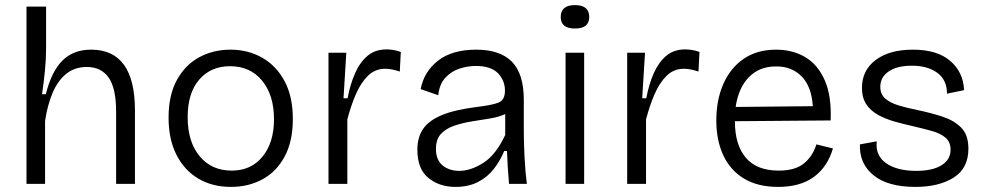

<svg xmlns="http://www.w3.org/2000/svg" viewBox="-20 -722 3871 754"><path d="M84 0V-696H161V-535Q161 -490 156.5 -444.5Q152 -399 145 -352H160Q182 -441 225 -484Q268 -527 338 -527Q510 -527 510 -288V0H436V-283Q436 -376 406.5 -417.5Q377 -459 321 -459Q273 -459 239.5 -431.5Q206 -404 186 -356Q166 -308 157 -247V0Z M887 12Q814 12 759 -20.5Q704 -53 673 -114Q642 -175 642 -260Q642 -349 675 -408.5Q708 -468 763 -497.5Q818 -527 885 -527Q954 -527 1009.5 -495.5Q1065 -464 1097.5 -403.5Q1130 -343 1130 -255Q1130 -167 1098 -107.5Q1066 -48 1011 -18Q956 12 887 12ZM890 -52Q966 -52 1011 -107Q1056 -162 1056 -254Q1056 -348 1009.5 -405Q963 -462 883 -462Q808 -462 762.5 -409.5Q717 -357 717 -262Q717 -165 764 -108.5Q811 -52 890 -52Z M1270 0V-515H1340L1329 -336H1345Q1355 -390 1374 -433.5Q1393 -477 1423 -502.5Q1453 -528 1498 -528Q1509 -528 1523 -526Q1537 -524 1554 -518L1550 -441Q1535 -446 1520.5 -449Q1506 -452 1493 -452Q1453 -452 1425 -424.5Q1397 -397 1377.5 -352Q1358 -307 1344 -253V0Z M1769 12Q1705 12 1662 -23.5Q1619 -59 1619 -134Q1619 -182 1641 -215Q1663 -248 1714 -269.5Q1765 -291 1853 -302Q1912 -309 1937.5 -319Q1963 -329 1963 -366Q1963 -406 1935.5 -434.5Q1908 -463 1848 -463Q1818 -463 1786 -453Q1754 -443 1730 -418Q1706 -393 1701 -348L1632 -372Q1645 -441 1700.5 -484Q1756 -527 1850 -527Q1944 -527 1990.5 -479.5Q2037 -432 2037 -330V-207Q2037 -161 2040 -103Q2043 -45 2049 0H1979Q1976 -34 1974 -65Q1972 -96 1971 -129H1960Q1945 -92 1920 -59.5Q1895 -27 1857.5 -7.5Q1820 12 1769 12ZM1784 -51Q1828 -51 1877.5 -82Q1927 -113 1964 -192V-274Q1938 -262 1903 -256.5Q1868 -251 1831.5 -245Q1795 -239 1763 -228Q1731 -217 1711.5 -196Q1692 -175 1692 -137Q1692 -94 1718 -72.5Q1744 -51 1784 -51Z M2201 0V-515H2274V0ZM2238 -610Q2182 -610 2182 -655Q2182 -702 2238 -702Q2294 -702 2294 -655Q2294 -610 2238 -610Z M2443 0V-515H2513L2502 -336H2518Q2528 -390 2547 -433.5Q2566 -477 2596 -502.5Q2626 -528 2671 -528Q2682 -528 2696 -526Q2710 -524 2727 -518L2723 -441Q2708 -446 2693.5 -449Q2679 -452 2666 -452Q2626 -452 2598 -424.5Q2570 -397 2550.5 -352Q2531 -307 2517 -253V0Z M3036 12Q2956 12 2902 -20.5Q2848 -53 2820.5 -112Q2793 -171 2793 -249Q2793 -329 2820.5 -392Q2848 -455 2900.5 -491Q2953 -527 3028 -527Q3093 -527 3142.5 -497.5Q3192 -468 3219 -406.5Q3246 -345 3242 -249L2866 -246Q2866 -153 2909 -102.5Q2952 -52 3038 -52Q3103 -52 3137.5 -80.5Q3172 -109 3186 -155L3251 -139Q3230 -67 3176.5 -27.5Q3123 12 3036 12ZM3028 -461Q2964 -462 2922 -420Q2880 -378 2869 -302L3172 -305Q3167 -383 3127.5 -422.5Q3088 -462 3028 -461Z M3575 12Q3466 12 3410 -34Q3354 -80 3357 -155L3423 -167Q3417 -111 3460 -81Q3503 -51 3578 -51Q3642 -51 3677.5 -73Q3713 -95 3713 -134Q3713 -164 3693.5 -181Q3674 -198 3640 -207.5Q3606 -217 3563 -227Q3527 -235 3492 -245Q3457 -255 3428 -271Q3399 -287 3382 -312.5Q3365 -338 3365 -377Q3365 -446 3419 -486.5Q3473 -527 3565 -527Q3660 -527 3711.5 -483Q3763 -439 3766 -368L3699 -354Q3699 -408 3661 -436Q3623 -464 3561 -464Q3503 -464 3470 -441.5Q3437 -419 3437 -381Q3437 -352 3456.5 -335Q3476 -318 3509 -308Q3542 -298 3582 -290Q3635 -279 3681 -264Q3727 -249 3755 -220.5Q3783 -192 3783 -138Q3783 -61 3725 -24.5Q3667 12 3575 12Z"/></svg>

Font: Bricolage Grotesque 12pt Light
Style: Regular
Weight: 300
Designer: Mathieu Triay
Foundry: Atelier Triay
Version: Version 1.001; ttfautohint (v1.8.4.7-5d5b);gftools[0.9.33.de